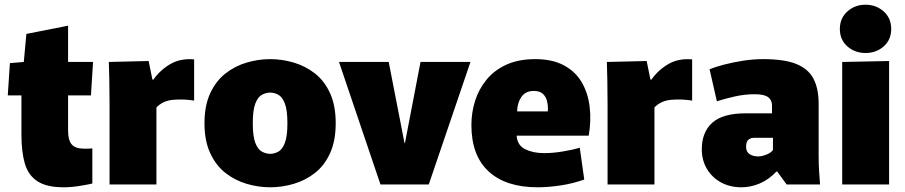

<svg xmlns="http://www.w3.org/2000/svg" viewBox="-20 -783 3843 815"><path d="M250 12Q178 12 139 -13.5Q100 -39 85.5 -88.5Q71 -138 71 -211V-378H13L22 -515L81 -520L92 -639L269 -674V-520H375L366 -378H269V-228Q269 -188 284.5 -170Q300 -152 336 -152Q346 -152 354.5 -152Q363 -152 372 -153V-4Q356 0 319.5 6Q283 12 250 12Z M445 0V-343Q445 -402 444 -443Q443 -484 442 -520L611 -524L627 -445H631Q660 -486 703 -511Q746 -536 804 -531V-356Q761 -363 716.5 -359.5Q672 -356 644 -327V0Z M1127 12Q1077 12 1027.5 -2.5Q978 -17 937.5 -48.5Q897 -80 872.5 -132.5Q848 -185 848 -260Q848 -335 872.5 -387.5Q897 -440 937.5 -471.5Q978 -503 1027.5 -517.5Q1077 -532 1127 -532Q1177 -532 1226.5 -517.5Q1276 -503 1316.5 -471.5Q1357 -440 1381 -387.5Q1405 -335 1405 -260Q1405 -185 1381 -132.5Q1357 -80 1316.5 -48.5Q1276 -17 1226.5 -2.5Q1177 12 1127 12ZM1127 -130Q1144 -130 1161 -139Q1178 -148 1189 -176Q1200 -204 1200 -260Q1200 -316 1189 -344Q1178 -372 1161 -381Q1144 -390 1127 -390Q1110 -390 1092.5 -381Q1075 -372 1064 -344Q1053 -316 1053 -260Q1053 -204 1064 -176Q1075 -148 1092.5 -139Q1110 -130 1127 -130Z M1419 -520H1630L1697 -176H1699L1765 -520H1977L1800 0H1595Z M2262 12Q2127 12 2054 -55.5Q1981 -123 1981 -252Q1981 -305 1996.5 -354.5Q2012 -404 2045 -444.5Q2078 -485 2129.5 -508.5Q2181 -532 2252 -532Q2325 -532 2374 -505.5Q2423 -479 2449.5 -433.5Q2476 -388 2483 -329.5Q2490 -271 2479 -207H2173Q2176 -166 2209.5 -149.5Q2243 -133 2290 -133Q2325 -133 2366 -139.5Q2407 -146 2441 -156L2460 -21Q2413 -4 2360.5 4Q2308 12 2262 12ZM2246 -397Q2211 -397 2193.5 -372Q2176 -347 2175 -310H2305Q2306 -315 2306 -322Q2306 -339 2301.5 -356Q2297 -373 2284 -385Q2271 -397 2246 -397Z M2559 0V-343Q2559 -402 2558 -443Q2557 -484 2556 -520L2725 -524L2741 -445H2745Q2774 -486 2817 -511Q2860 -536 2918 -531V-356Q2875 -363 2830.5 -359.5Q2786 -356 2758 -327V0Z M3127 12Q3078 12 3040 -9Q3002 -30 2980.5 -66.5Q2959 -103 2959 -149Q2959 -222 3003.5 -262Q3048 -302 3145 -302H3257V-336Q3257 -358 3240.5 -370.5Q3224 -383 3184 -383Q3140 -383 3096.5 -373Q3053 -363 3023 -353L2992 -489Q3016 -499 3052.5 -508.5Q3089 -518 3132.5 -525Q3176 -532 3220 -532Q3309 -532 3360 -511.5Q3411 -491 3433 -449Q3455 -407 3455 -342V-119Q3455 -87 3457 -54.5Q3459 -22 3461 0H3319L3279 -55H3276Q3244 -21 3205.5 -4.5Q3167 12 3127 12ZM3199 -119Q3213 -119 3232.5 -126.5Q3252 -134 3261 -146V-198H3180Q3167 -198 3157 -190Q3147 -182 3147 -159Q3147 -139 3161.5 -129Q3176 -119 3199 -119Z M3654 -558Q3609 -558 3577 -586Q3545 -614 3545 -660Q3545 -706 3577 -734.5Q3609 -763 3654 -763Q3699 -763 3731 -734.5Q3763 -706 3763 -660Q3763 -614 3731 -586Q3699 -558 3654 -558ZM3555 -520 3754 -524V0H3555Z"/></svg>

Font: Murecho Black
Style: Regular
Weight: 900
Designer: Neil Summerour
Foundry: Positype
Version: Version 1.010; ttfautohint (v1.8.3)